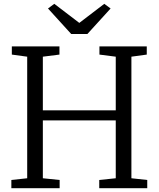

<svg xmlns="http://www.w3.org/2000/svg" viewBox="-20 -986 831 1006"><path d="M122.5 -52V-689L42 -700V-743H291.5V-700L204.5 -689V-408H586.5V-689L501 -700V-743H749V-700L668.5 -689V-52L751.5 -43V0H500V-43L586.5 -52V-355H204.5V-52L292.5 -43V0H39.5V-43ZM353 -808 231.5 -941.5 264.5 -966 395.5 -866 526.5 -966 559.5 -941.5 438 -808Z"/></svg>

Font: Merriweather Light 18pt Light
Style: Regular
Weight: 300
Version: Version 2.100